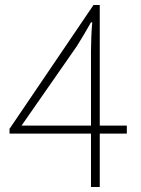

<svg xmlns="http://www.w3.org/2000/svg" viewBox="-20 -746 561 766"><path d="M18 -213H343V0H378V-213H486V-245H378V-726H353L18 -232ZM286 -561C306 -593 326 -626 343 -657H348C345 -626 343 -574 343 -544V-245H66Z"/></svg>

Font: Kinto Sans Thin
Style: Regular
Weight: 100
Designer: Authors: Ryoko NISHIZUKA  (kana & ideographs); Paul D. Hunt (Latin, Greek & Cyrillic); Wenlong ZHANG  (bopomofo); Sandol
Foundry: Adobe Systems Incorporated, ookami Inc.
Version: Version 0.001